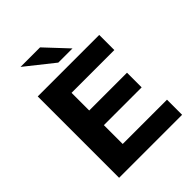

<svg xmlns="http://www.w3.org/2000/svg" viewBox="-249 -1035 1168 1168"><g transform="rotate(-45 335.5 -450.5)"><path d="M625 -130V0H83V-700H612V-570H244V-418H569V-292H244V-130ZM136 -901H304L439 -757H317Z"/></g></svg>

Font: Montserrat GRBold
Style: Regular
Weight: 700
Designer: Julieta Ulanovsky
Foundry: Julieta Ulanovsky
Version: Version 1.00 May 29, 2023, initial release